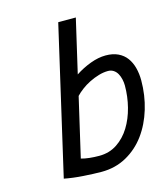

<svg xmlns="http://www.w3.org/2000/svg" viewBox="-109 -800 778 896"><g transform="rotate(-15 280.0 -351.5)"><path d="M281 -456Q316 -479 355 -493.5Q394 -508 429 -508Q464 -508 489 -496Q514 -484 529.5 -463Q545 -442 552.5 -413.5Q560 -385 560 -353Q560 -281 540 -215Q520 -149 483 -98.5Q446 -48 392 -18Q338 12 271 12Q253 12 230.5 11Q208 10 184 8.5Q160 7 136 4Q112 1 92 -3L256 -715H341ZM421 -435Q399 -435 375.5 -428Q352 -421 330 -410Q308 -399 289.5 -385Q271 -371 259 -358L193 -73Q210 -68 232.5 -65.5Q255 -63 280 -63Q329 -63 366.5 -88Q404 -113 429 -153.5Q454 -194 467 -245Q480 -296 480 -349Q480 -364 476.5 -379.5Q473 -395 466 -407.5Q459 -420 447.5 -427.5Q436 -435 421 -435Z"/></g></svg>

Font: Panefresco 500wt
Style: Italic
Weight: 700
Foundry: Campivisivi & Chank Co
Version: Version 1.000